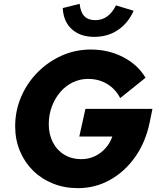

<svg xmlns="http://www.w3.org/2000/svg" viewBox="-20 -969 830 1000"><path d="M386 11Q316 11 256 -13Q196 -37 152 -80.5Q108 -124 83.5 -183Q59 -242 59 -311Q59 -392 90 -464.5Q121 -537 176 -592.5Q231 -648 302 -679.5Q373 -711 453 -711Q545 -711 621.5 -671.5Q698 -632 738 -564L606 -458Q582 -505 538.5 -531.5Q495 -558 439 -558Q396 -558 359 -540Q322 -522 294 -489.5Q266 -457 250 -414Q234 -371 234 -322Q234 -269 255.5 -227.5Q277 -186 315.5 -163Q354 -140 403 -140Q440 -140 472 -154.5Q504 -169 528.5 -196Q553 -223 565 -258H393L425 -402H774L759 -329Q738 -228 684 -151.5Q630 -75 553 -32Q476 11 386 11ZM471 -777Q398 -777 354 -817Q310 -857 307 -927L395 -949Q399 -906 419 -885Q439 -864 476 -864Q546 -864 584 -941L676 -913Q647 -848 594 -812.5Q541 -777 471 -777Z"/></svg>

Font: Red Hat Text
Style: Italic
Weight: 300
Italic angle: -12°
Designer: Pentagram, MCKL
Foundry: Pentagram, MCKL
Version: Version 1.023